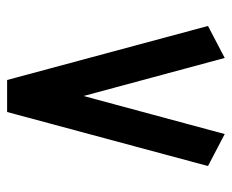

<svg xmlns="http://www.w3.org/2000/svg" viewBox="-76 -576 652 540"><g transform="rotate(90 250.0 -306.0)"><path d="M295 0 199 -26 357 -612 447 -565ZM205 0V-19H295V0ZM205 0 53 -565 143 -612 301 -26Z"/></g></svg>

Font: Reem Kufi Fun
Style: Regular
Weight: 400
Designer: Khaled Hosny
Version: Version 1.005